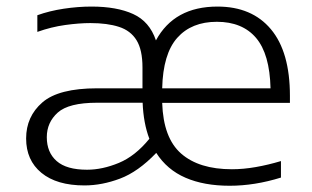

<svg xmlns="http://www.w3.org/2000/svg" viewBox="-20 -570 974 599"><path d="M243.5 8.5Q157 8.5 109.2 -30.8Q61.5 -70 61.5 -138Q61.5 -206.5 112.2 -250.5Q163 -294.5 283 -294.5H424.5V-359.5Q424.5 -414.5 406 -444.5Q387.5 -474.5 351.2 -486.2Q315 -498 262 -498Q227 -498 183.5 -492Q140 -486 96.5 -470.5V-522.5Q134 -536 178.8 -542.8Q223.5 -549.5 265.5 -549.5Q344.5 -549.5 395.5 -526.2Q446.5 -503 466.5 -444Q523.5 -549.5 658.5 -549.5Q766 -549.5 825.2 -478.8Q884.5 -408 884.5 -271V-249H486Q489.5 -139.5 545.2 -90.8Q601 -42 703.5 -42Q739.5 -42 778 -48.8Q816.5 -55.5 856.5 -67.5V-16Q774.5 9.5 696.5 9.5Q616.5 9.5 558.8 -15.5Q501 -40.5 467.5 -93Q411 -34 354.5 -12.8Q298 8.5 243.5 8.5ZM656.5 -502Q577.5 -502 533 -452Q488.5 -402 486 -294.5H824Q821.5 -401.5 778.8 -451.8Q736 -502 656.5 -502ZM251.5 -40.5Q299.5 -40.5 350.8 -61.8Q402 -83 446 -137Q427.5 -185.5 425 -249.5H282.5Q194.5 -249.5 160.2 -218.8Q126 -188 126 -142Q126 -94.5 156.8 -67.5Q187.5 -40.5 251.5 -40.5Z"/></svg>

Font: Encode Sans Expanded Expanded Light
Style: Regular
Weight: 300
Width: 7
Designer: Multiple Designers
Foundry: Impallari Type
Version: Version 3.000; ttfautohint (v1.8.3) -l 8 -r 50 -G 200 -x 14 